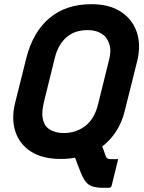

<svg xmlns="http://www.w3.org/2000/svg" viewBox="-20 -740 690 918"><path d="M417 -720Q503 -720 558.5 -683.5Q614 -647 634.5 -585Q655 -523 635 -444L576 -208Q562 -152 534 -110Q506 -68 469 -40Q473 -30 476.5 -19Q480 -8 484 2Q488 15 494 18Q500 21 511 21H545Q538 50 529.5 84Q521 118 514 147Q511 158 500 158H472Q426 158 404 142.5Q382 127 365 82Q358 65 351.5 48Q345 31 339 14Q306 20 271 20Q182 20 127 -16Q72 -52 53 -112.5Q34 -173 52 -247L106 -463Q138 -588 217 -654Q296 -720 417 -720ZM191 -256Q179 -207 183.5 -178.5Q188 -150 202 -134Q213 -121 235 -112.5Q257 -104 285 -104Q344 -104 388 -138Q432 -172 449 -242L501 -452Q512 -494 505 -521Q498 -548 482 -566Q468 -580 447.5 -588Q427 -596 398 -596Q337 -596 297.5 -561.5Q258 -527 242 -463Z"/></svg>

Font: Recursive Sn Lnr St
Style: Bold Italic
Weight: 700
Italic angle: -15°
Version: Version 1.079;hotconv 1.0.112;makeotfexe 2.5.65598; ttfautoh